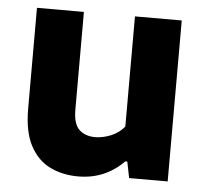

<svg xmlns="http://www.w3.org/2000/svg" viewBox="-45 -594 695 650"><g transform="rotate(5 303.0 -269.0)"><path d="M243.5 9.5Q189 9.5 146.5 -11.8Q104 -33 79.5 -80Q55 -127 55 -204.5V-547H214.5V-215.5Q214.5 -166 235 -147Q255.5 -128 289.5 -128Q314.5 -128 342 -139Q369.5 -150 388 -172.5V-547H547V0H416L405 -55H398Q334.5 9.5 243.5 9.5Z"/></g></svg>

Font: Encode Sans
Style: Bold
Weight: 700
Designer: Multiple Designers
Foundry: Impallari Type
Version: Version 3.002; ttfautohint (v1.8.3) -l 8 -r 50 -G 200 -x 14 